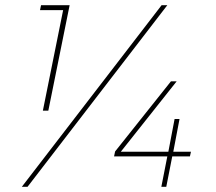

<svg xmlns="http://www.w3.org/2000/svg" viewBox="-20 -719 832 739"><path d="M138 -699H248L166 -293H145L223 -680H134ZM715 -135 711 -117H643L620 0H601L624 -117H419L423 -136L638 -406H660L445 -135H628L652 -261H671L647 -135ZM86 0H64L602 -699H624Z"/></svg>

Font: TypoPRO Montserrat
Style: Italic
Weight: 250
Italic angle: -11.3°
Designer: Julieta Ulanovsky
Foundry: Julieta Ulanovsky
Version: Version 6.001